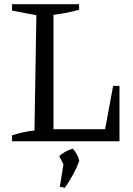

<svg xmlns="http://www.w3.org/2000/svg" viewBox="-20 -668 630 908"><path d="M515 -262H545V0H37V-28Q64 -37 90.5 -42.5Q117 -48 143 -51L152 -596L37 -618V-648H354V-622Q328 -614 297 -608Q266 -602 233 -598V-57H477ZM263 215 280 109 260 70Q289 45 324 35Q335 47 343 61Q351 75 355 93Q343 125 326 156.5Q309 188 287 220Z"/></svg>

Font: Piazzolla SC
Style: Regular
Weight: 400
Designer: Juan Pablo del Peral
Foundry: Huerta Tipografica
Version: Version 1.330